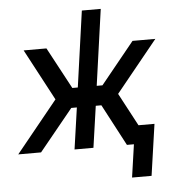

<svg xmlns="http://www.w3.org/2000/svg" viewBox="-56 -719 833 931"><g transform="rotate(-5 360.0 -254.0)"><path d="M79 -500 212 -250 9 0H120L324 -250L190 -500ZM720 -500H609L406 -250L538 0H650L517 -250ZM377 -668 325 -298H238L224 -202H312L283 0H375L404 -202H492L505 -298H417L469 -668ZM549 160H644L680 -90H585Z"/></g></svg>

Font: Unageo
Style: Medium-Italic
Weight: 500
Designer: Richard Sepsi
Foundry: Richard Sepsi
Version: Version 2.000